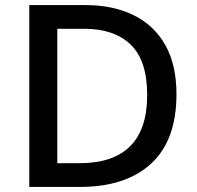

<svg xmlns="http://www.w3.org/2000/svg" viewBox="-20 -734 773 754"><path d="M673 -364Q673 -183 573.5 -91.5Q474 0 295 0H95V-714H316Q425 -714 505.5 -674Q586 -634 629.5 -556.5Q673 -479 673 -364ZM558 -361Q558 -496 493.5 -558.5Q429 -621 310 -621H205V-93H291Q558 -93 558 -361Z"/></svg>

Font: Noto Sans Adlam Medium
Style: Regular
Weight: 500
Version: Version 3.001